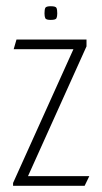

<svg xmlns="http://www.w3.org/2000/svg" viewBox="-20 -597 327 617"><path d="M22 -9 216 -439H24L33 -470H258V-448L70 -31H267L252 0H22ZM143 -533Q128 -533 125.5 -538.5Q123 -544 123 -554Q123 -566 125.5 -571.5Q128 -577 143 -577Q159 -577 161.5 -571.5Q164 -566 164 -554Q164 -544 161.5 -538.5Q159 -533 143 -533Z"/></svg>

Font: Smooch Sans Light
Style: Regular
Weight: 300
Designer: Robert E. Leuschke
Foundry: Robert E. Leuschke
Version: Version 1.010; ttfautohint (v1.8.3)